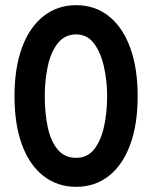

<svg xmlns="http://www.w3.org/2000/svg" viewBox="-20 -711 588 742"><path d="M274 11Q202 11 148 -31Q94 -73 65 -151.5Q36 -230 36 -340Q36 -448 65 -527Q94 -606 148 -648.5Q202 -691 274 -691Q347 -691 400.5 -648.5Q454 -606 483 -527Q512 -448 512 -340Q512 -230 483 -151.5Q454 -73 400.5 -31Q347 11 274 11ZM274 -101Q317 -101 343 -133Q369 -165 381.5 -219.5Q394 -274 394 -340Q394 -399 381.5 -454Q369 -509 343 -543.5Q317 -578 274 -578Q230 -578 203 -543.5Q176 -509 164.5 -454Q153 -399 153 -340Q153 -274 164.5 -219.5Q176 -165 203 -133Q230 -101 274 -101Z"/></svg>

Font: Gabarito Medium
Style: Regular
Weight: 500
Designer: Leandro Assis / Alvaro Franca / Felipe Casaprima
Foundry: Naipe Foundry
Version: Version 1.000